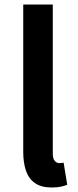

<svg xmlns="http://www.w3.org/2000/svg" viewBox="-20 -817 346 851"><path d="M209 14Q163 14 135 -5.5Q107 -25 95 -60.5Q83 -96 83 -143V-797H214V-137Q214 -113 223 -103.5Q232 -94 242 -94Q246 -94 250 -94.5Q254 -95 262 -96L278 2Q266 7 249.5 10.5Q233 14 209 14Z"/></svg>

Font: Noto Sans KR Thin SemiBold
Style: Regular
Weight: 600
Version: Version 2.004-H2;hotconv 1.0.118;makeotfexe 2.5.65603